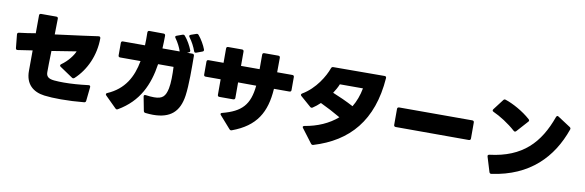

<svg xmlns="http://www.w3.org/2000/svg" viewBox="-58 -1398 6037 1982"><g transform="rotate(10 2960.0 -407.0)"><path d="M438 33C484 39 544 42 612 42C688 42 772 38 854 30C866 29 872 22 873 11L888 -133C888 -134 888 -136 888 -137C888 -147 883 -152 873 -152C872 -152 870 -152 869 -152C772 -140 687 -134 611 -134C576 -134 543 -135 511 -138C444 -144 426 -170 426 -211C426 -259 427 -332 430 -433L687 -474C670 -431 620 -363 553 -316C547 -312 544 -307 544 -302C544 -297 546 -293 552 -289L687 -198C691 -195 695 -194 699 -194C704 -194 708 -196 713 -200C830 -307 904 -472 904 -649C904 -662 896 -669 883 -667C825 -658 651 -635 434 -607C435 -656 436 -712 437 -772C437 -784 431 -791 418 -791H259C247 -791 240 -785 240 -773C240 -733 240 -664 239 -585C183 -575 125 -567 67 -560C54 -558 49 -551 50 -539L64 -399C65 -386 73 -380 85 -382L238 -405C238 -315 237 -235 237 -191C236 -51 319 18 438 33Z M1905 -675 1967 -698C1978 -702 1982 -710 1978 -722C1962 -766 1928 -824 1897 -860C1890 -868 1882 -870 1872 -866L1817 -847C1809 -844 1804 -839 1804 -833C1804 -829 1806 -825 1809 -821C1839 -781 1867 -728 1881 -686C1885 -674 1893 -671 1905 -675ZM1497 29C1525 32 1552 34 1576 34C1757 34 1849 -47 1874 -220C1890 -333 1888 -512 1887 -638C1887 -651 1881 -658 1868 -658H1811L1828 -664C1839 -668 1844 -676 1840 -688C1823 -733 1793 -787 1759 -827C1752 -835 1743 -837 1733 -833L1675 -812C1667 -809 1663 -805 1663 -799C1663 -795 1665 -791 1668 -787C1697 -747 1721 -700 1735 -658H1554C1556 -701 1558 -746 1558 -791C1558 -804 1551 -811 1539 -811L1391 -812C1378 -812 1372 -805 1372 -792C1373 -746 1373 -702 1371 -658H1140C1127 -658 1121 -651 1121 -639V-509C1121 -497 1127 -490 1140 -490H1354C1323 -319 1247 -180 1072 -105C1064 -102 1061 -97 1061 -92C1061 -88 1063 -83 1067 -79L1184 37C1189 41 1193 44 1198 44C1202 44 1206 42 1210 40C1421 -83 1505 -269 1538 -490H1700C1704 -413 1704 -319 1692 -263C1674 -178 1644 -146 1556 -146C1531 -146 1502 -148 1468 -153C1454 -155 1446 -148 1449 -134L1477 11C1479 22 1486 28 1497 29Z M2406 50C2653 -41 2744 -198 2760 -447H2922C2934 -447 2941 -453 2941 -466V-602C2941 -615 2934 -621 2922 -621H2763L2764 -773C2764 -785 2758 -792 2745 -792H2598C2586 -792 2579 -785 2579 -773V-621H2384V-771C2384 -783 2377 -790 2365 -790H2220C2207 -790 2201 -783 2201 -771V-621H2044C2032 -621 2025 -615 2025 -602V-467C2025 -454 2032 -448 2044 -448H2201V-286C2201 -274 2207 -267 2220 -267H2365C2377 -267 2384 -274 2384 -286V-448L2574 -447C2554 -245 2476 -161 2276 -109C2267 -107 2262 -102 2262 -96C2262 -92 2264 -88 2268 -84L2380 43C2388 52 2395 54 2406 50Z M3260 53C3624 -57 3847 -306 3880 -756C3881 -769 3875 -776 3862 -776C3689 -775 3470 -774 3325 -774C3313 -774 3307 -769 3303 -759C3272 -671 3189 -529 3055 -450C3048 -446 3045 -441 3045 -436C3045 -432 3047 -427 3052 -423L3161 -328C3165 -324 3170 -322 3175 -322C3179 -322 3183 -323 3187 -326C3213 -343 3238 -363 3263 -387C3333 -354 3408 -315 3476 -275C3386 -197 3270 -146 3136 -124C3126 -122 3121 -118 3121 -111C3121 -108 3123 -104 3126 -100L3235 44C3242 53 3250 56 3260 53ZM3369 -513C3390 -545 3409 -578 3422 -611H3664C3650 -536 3625 -469 3590 -411C3517 -450 3438 -485 3369 -513Z M4066 -277 4833 -276C4845 -276 4852 -283 4852 -295V-463C4852 -475 4845 -482 4833 -482H4066C4054 -482 4047 -475 4047 -463V-296C4047 -284 4054 -277 4066 -277Z M5272 -450C5277 -446 5281 -444 5285 -444C5290 -444 5295 -446 5299 -451L5405 -569C5409 -573 5411 -577 5411 -581C5411 -586 5408 -590 5403 -595C5324 -666 5213 -726 5136 -751C5125 -755 5118 -752 5111 -743L5027 -633C5024 -628 5022 -624 5022 -621C5022 -615 5026 -610 5033 -607C5105 -575 5200 -515 5272 -450ZM5123 28C5518 -28 5737 -259 5844 -564C5848 -575 5844 -583 5835 -589L5703 -675C5699 -677 5696 -679 5692 -679C5686 -679 5681 -674 5678 -666C5577 -383 5410 -204 5068 -163C5054 -161 5049 -153 5053 -141L5100 13C5103 24 5112 30 5123 28Z"/></g></svg>

Font: LINE Seed JP App_OTF ExtraBold
Style: Regular
Weight: 800
Designer: LINE & Fontrix & Fontworks
Version: Version 1.013